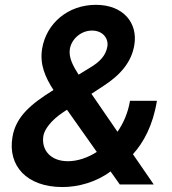

<svg xmlns="http://www.w3.org/2000/svg" viewBox="-20 -756 703 787"><path d="M623.2 -342.7H512.8C505 -294.7 486.5 -251.8 461.6 -215.9L354.8 -371.4L406.2 -405.2C474.1 -449.2 519.2 -502.1 530.5 -571C545.8 -659.8 487.6 -736.2 372.9 -736.2C258.2 -736.2 169.7 -659.8 152.7 -556.5C142 -491.5 165.8 -438.6 199.2 -387.1C109 -331 44.4 -278.8 30.9 -193.2C11.7 -77.4 88.1 10.7 236.5 10.7C300.8 10.7 375 -9.6 433.2 -53.3L470.9 0H610.1L524.9 -123.9C568.2 -171.5 606.9 -241.8 623.2 -342.7ZM266.3 -554.7C272.4 -594.5 310.7 -630.7 356.9 -630.7C403.4 -630.7 425.4 -596.6 420.1 -565.3C413.7 -528.8 389.9 -502.5 348 -478L302.2 -449.9C278.1 -487.6 261 -521 266.3 -554.7ZM258.2 -95.2C187.1 -95.2 148.8 -141.3 157.7 -198.9C161.9 -223.7 187.1 -262.1 241.5 -297.6L254.6 -306.1L376.8 -133.2C338.4 -108.7 296.9 -95.2 258.2 -95.2Z"/></svg>

Font: TID UI Semi Bold
Style: Italic
Weight: 600
Italic angle: -9.39999°
Designer: The TID Project Authors
Foundry: Bakken & Bæck
Version: Version 1.001;hotconv 1.0.109;makeotfexe 2.5.65596